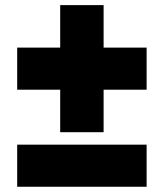

<svg xmlns="http://www.w3.org/2000/svg" viewBox="-20 -712 624 732"><path d="M209.5 -208V-370H45.5V-530.5H209.5V-692.5H375V-530.5H539V-370H375V-208ZM45.5 0V-160.5H539V0Z"/></svg>

Font: Heraclito ExtraBold
Style: Regular
Weight: 800
Designer: Kostas Bartsokas (font) & Cristiano Sobral (main changes)
Foundry: Kostas Bartsokas (font) & Cristiano Sobral (main changes)
Version: Version 1.00;July 8, 2020;FontCreator 13.0.0.2655 64-bit